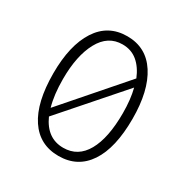

<svg xmlns="http://www.w3.org/2000/svg" viewBox="-148 -741 845 874"><g transform="rotate(30 275.0 -303.5)"><path d="M275 11Q175 11 121 -70Q67 -151 67 -304Q67 -451 121 -534.5Q175 -618 275 -618Q375 -618 429 -534.5Q483 -451 483 -304Q483 -151 429 -70Q375 11 275 11ZM118 -303Q118 -220 135 -161L406 -472Q386 -521 353.5 -548Q321 -575 275 -575Q199 -575 158.5 -500.5Q118 -426 118 -303ZM275 -32Q352 -32 392 -103Q432 -174 432 -304Q432 -376 418 -431L148 -123Q189 -32 275 -32Z"/></g></svg>

Font: Inconsolata SemiExpanded Light
Style: Regular
Weight: 300
Width: 6
Monospace: yes
Designer: Raph Levien, Cyreal, Brenton Simpson
Foundry: Raph Levien, Cyreal, Google
Version: Version 3.001; ttfautohint (v1.8.2.53-6de2)